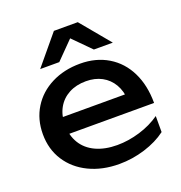

<svg xmlns="http://www.w3.org/2000/svg" viewBox="-143 -922 997 1058"><g transform="rotate(-20 355.0 -392.5)"><path d="M37 -284Q37 -371 78.5 -438Q120 -505 194 -542.5Q268 -580 362 -580Q455 -580 525.5 -537.5Q596 -495 634 -417.5Q672 -340 672 -237H139V-336H607L542 -299Q539 -355 515.5 -395Q492 -435 452 -456.5Q412 -478 359 -478Q302 -478 259 -455Q216 -432 192.5 -390Q169 -348 169 -292Q169 -229 197 -183Q225 -137 278 -112.5Q331 -88 403 -88Q469 -88 536.5 -108.5Q604 -129 656 -166V-72Q603 -32 529 -9Q455 14 378 14Q279 14 201.5 -23.5Q124 -61 80.5 -128.5Q37 -196 37 -284ZM429 -799 572 -627H461L331 -758H387L258 -627H146L289 -799Z"/></g></svg>

Font: Unbounded Variable
Style: Regular
Weight: 400
Designer: Luke Prowse, Jean-Baptiste Morizot, Fátima Lázaro, Florian Runge
Foundry: NaN
Version: Version 1.600;FEAKit 1.0